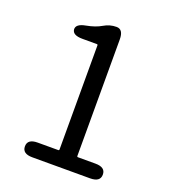

<svg xmlns="http://www.w3.org/2000/svg" viewBox="-134 -832 824 931"><g transform="rotate(20 277.5 -367.0)"><path d="M140 0Q88 0 88 -38Q88 -76 140 -76H246Q251 -76 251 -81V-618Q251 -623 246 -623H172Q121 -623 118 -652Q116 -680 165 -689Q213 -698 243 -716Q273 -734 308 -734Q343 -734 343 -682V-81Q343 -76 348 -76H438Q490 -76 490 -38Q490 0 438 0Z"/></g></svg>

Font: Resource Han Rounded JP
Style: Regular
Weight: 400
Designer: Cyano Hao (round all glyphs); Ryoko NISHIZUKA 西塚涼子 (kana, bopomofo & ideographs); Paul D. Hunt (Latin, Greek & Cyrillic)
Foundry: Cyano Hao
Version: 0.990